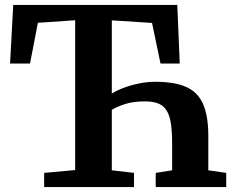

<svg xmlns="http://www.w3.org/2000/svg" viewBox="-20 -763 958 783"><path d="M160 0V-58L286.5 -69.5V-680.5L134.5 -670L102.5 -504H21L34 -743H703L713 -504H634.5L600 -669.5L436 -680V-381.5Q458.5 -395.5 488.2 -406.2Q518 -417 550 -423.2Q582 -429.5 611.5 -429.5Q658 -429.5 693.8 -422.5Q729.5 -415.5 755.2 -400.2Q781 -385 797.2 -359.2Q813.5 -333.5 821.5 -296.5Q829.5 -259.5 829.5 -209V-68.5L902.5 -58V0H615V-58L682 -68.5V-175Q682 -224 677.2 -257.5Q672.5 -291 660.2 -311.2Q648 -331.5 626.5 -340.5Q605 -349.5 572 -349.5Q522 -349.5 488.5 -338.2Q455 -327 436 -315V-68.5L526.5 -58V0Z"/></svg>

Font: Merriweather 24pt
Style: Bold
Weight: 700
Designer: Eben Sorkin
Foundry: Eben Sorkin
Version: Version 2.100